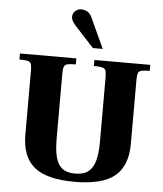

<svg xmlns="http://www.w3.org/2000/svg" viewBox="-61 -982 891 1048"><g transform="rotate(5 384.5 -458.5)"><path d="M386 12Q233 12 165 -44.5Q97 -101 97 -221V-570Q97 -595 93.5 -607Q90 -619 75.5 -623Q61 -627 29 -627V-660H338V-627Q307 -627 292.5 -623.5Q278 -620 273.5 -608Q269 -596 269 -570V-215Q269 -153 279.5 -112.5Q290 -72 315.5 -52.5Q341 -33 386 -33Q431 -33 457 -52.5Q483 -72 494.5 -112.5Q506 -153 506 -215V-570Q506 -596 501.5 -608Q497 -620 482.5 -623.5Q468 -627 437 -627V-660H743V-627Q711 -627 696.5 -623Q682 -619 678.5 -607Q675 -595 675 -570V-221Q675 -101 607 -44.5Q539 12 386 12ZM423 -724 319 -837Q303 -856 299 -865.5Q295 -875 295 -885Q295 -903 309 -916Q323 -929 342 -929Q359 -929 374 -921Q389 -913 399 -893L477 -724Z"/></g></svg>

Font: Frank Ruhl Libre Black
Style: Regular
Weight: 900
Designer: Yanek Iontef
Foundry: Fontef
Version: Version 6.004